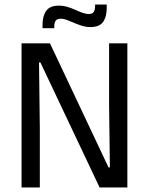

<svg xmlns="http://www.w3.org/2000/svg" viewBox="-20 -831 660 851"><path d="M75.5 -639H201.5L461 -89H467L463.5 -368V-639H544.5V0H421.5L159 -554.5H153L156.5 -262.5V0H75.5ZM381.5 -711Q362 -711 344 -716.5Q326 -722 309.2 -729.2Q292.5 -736.5 277.5 -742.2Q262.5 -748 248.5 -748Q233 -748 226.8 -739Q220.5 -730 220.5 -712.5V-706H168.5V-721Q168.5 -760 184.8 -783Q201 -806 241 -806Q260.5 -806 278.8 -800.5Q297 -795 313.5 -787.5Q330 -780 345.2 -774.5Q360.5 -769 374 -769Q389.5 -769 395.5 -778Q401.5 -787 401.5 -804.5V-811H453V-795.5Q453 -756.5 436.8 -733.8Q420.5 -711 381.5 -711Z"/></svg>

Font: Anek Malayalam
Style: Regular
Weight: 400
Version: Version 1.003